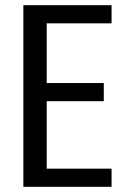

<svg xmlns="http://www.w3.org/2000/svg" viewBox="-20 -720 490 740"><path d="M160 -70H410V0H70V-700H410V-630H160V-400H380V-330H160Z"/></svg>

Font: Cuprum
Style: Regular
Weight: 400
Designer: Jovanny Lemonad
Foundry: Jovanny Lemonad
Version: Version 1.002